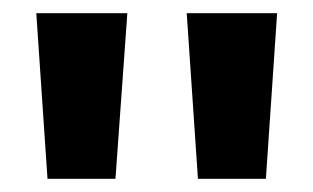

<svg xmlns="http://www.w3.org/2000/svg" viewBox="-20 -720 475 291"><path d="M52 -449H155L173 -700H35ZM280 -449H383L400 -700H263Z"/></svg>

Font: Space Cowgirl Bold
Style: Regular
Weight: 700
Designer: Valery Marier
Foundry: Valery Marier
Version: Version 1.000;hotconv 1.0.109;makeotfexe 2.5.65596